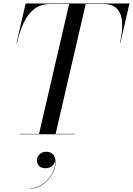

<svg xmlns="http://www.w3.org/2000/svg" viewBox="-20 -770 762 1101"><path d="M191.5 149.7Q191.5 129.7 206.9 114.9Q222.3 100.1 245.1 100.1Q268.7 100.1 283.7 115.1Q298.7 130.1 298.7 161.7Q298.7 188.5 286.3 215.1Q273.9 241.7 253.3 263.5Q232.7 285.3 206.9 298.3Q181.1 311.3 153.9 311.3V309.3Q180.3 309.3 206.7 295.7Q233.1 282.1 254.3 259.3Q275.5 236.5 287.1 208.3Q298.7 180.1 295.9 150.9Q293.5 170.1 278.1 182.3Q262.7 194.5 241.5 194.5Q215.9 194.5 203.7 181.3Q191.5 168.1 191.5 149.7ZM93.5 -2.5H204L376.5 -747.5H272.5Q214 -747.5 176.2 -718Q138.5 -688.5 115.2 -638.2Q92 -588 77.5 -525H75L127 -750H722.5L670.5 -525H668Q682.5 -588.5 680.5 -638.8Q678.5 -689 652.2 -718.2Q626 -747.5 567.5 -747.5H471.5L299 -2.5H408.5V0H93.5Z"/></svg>

Font: Bodoni* 72pt
Style: Italic
Weight: 400
Italic angle: -13°
Version: Version 2.3